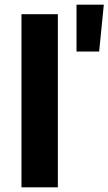

<svg xmlns="http://www.w3.org/2000/svg" viewBox="-20 -803 465 823"><path d="M72 0V-742H228V0ZM308 -582V-783H425L405 -582Z"/></svg>

Font: MOST Montserrat
Style: Bold
Weight: 700
Designer: Julieta Ulanovsky
Foundry: Julieta Ulanovsky
Version: Version 8.000;March 11, 2024;FontCreator 15.0.0.2926 64-bit